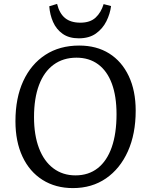

<svg xmlns="http://www.w3.org/2000/svg" viewBox="-20 -948 755 982"><path d="M59 -328Q59 -447 99 -533.5Q139 -620 212 -667.5Q285 -715 385 -715Q474 -715 538.5 -674.5Q603 -634 638.5 -559Q674 -484 674 -382Q674 -263 634 -174Q594 -85 522 -35.5Q450 14 353 14Q264 14 197.5 -28Q131 -70 95 -147Q59 -224 59 -328ZM154 -349Q154 -257 179.5 -190Q205 -123 253 -87Q301 -51 366 -51Q433 -51 480 -88Q527 -125 551.5 -195Q576 -265 576 -364Q576 -456 552 -520.5Q528 -585 482 -619Q436 -653 371 -653Q303 -653 254 -617Q205 -581 179.5 -513Q154 -445 154 -349ZM272 -928Q284 -879 313 -855.5Q342 -832 391 -832Q441 -832 469 -858Q497 -884 510 -927L548 -917Q543 -877 524 -839Q505 -801 470.5 -776.5Q436 -752 383 -752Q333 -752 300.5 -775Q268 -798 251.5 -835.5Q235 -873 232 -916Z"/></svg>

Font: Literata
Style: Italic
Weight: 400
Italic angle: -2°
Designer: Latin by Veronika Burian and Jose Scaglione. Greek by Irene Vlachou. Cyrillic by Vera Evstafieva
Foundry: TypeTogether
Version: Version 3.103;gftools[0.9.29]